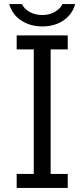

<svg xmlns="http://www.w3.org/2000/svg" viewBox="-20 -899 415 944"><path d="M286.6 -878.9H349.6Q340.3 -843.8 316.4 -819.3Q268.1 -769 187.5 -769Q126 -769 79.6 -801.3Q39.6 -830.1 25.4 -878.9H88.4Q93.3 -867.2 102.5 -857.9Q135.7 -825.2 188 -825.2Q236.3 -825.2 269 -855Q282.2 -866.7 286.6 -878.9ZM62 -656.2V-725.1H313V-656.2H229V-43.9H313V24.9H62V-43.9H146V-656.2Z"/></svg>

Font: FORM UDPGothic
Style: Regular
Weight: 400
Foundry: Pronama LLC
Version: Version 1.05101